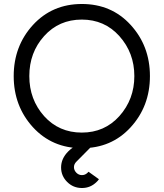

<svg xmlns="http://www.w3.org/2000/svg" viewBox="-20 -732 821 964"><path d="M476.7 167.8 424.5 130.3Q423.5 131.3 422.2 132.7Q420.8 134 419.2 135.7Q407.5 147.2 391.5 147.2Q375.5 147.2 363.8 135.7Q351.3 123.2 351.3 107.2Q351.3 91.8 363.8 79.5L455.5 -13H381.8Q344.2 6.5 323 27.8Q286.7 64 286.7 108.8Q286.7 151 317.2 181.5Q347.7 212 391.5 212Q434.5 212 465 181.5Q468.2 178.3 471.2 175.2Q474.3 172 476.7 167.8ZM390.8 -633.7Q504.8 -633.7 579.3 -550.8Q654.5 -466.5 654.5 -350Q654.5 -233.3 579.3 -149Q504.8 -66.3 390.8 -66.3Q276 -66.3 201.5 -149Q127.2 -232.5 127.2 -350Q127.2 -468.2 201.5 -550.8Q276 -633.7 390.8 -633.7ZM390.8 -712Q242.2 -712 145.3 -606.5Q48.8 -500.7 48.8 -350Q48.8 -199.3 145.3 -93.3Q242 12 390.8 12Q539.5 12 635.3 -92.2Q732.8 -198.3 732.8 -350Q732.8 -501.2 635.7 -607.2Q539.8 -712 390.8 -712Z"/></svg>

Font: Unageo Variable
Style: Regular
Weight: 300
Designer: Richard Sepsi
Foundry: Richard Sepsi
Version: Version 2.200